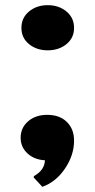

<svg xmlns="http://www.w3.org/2000/svg" viewBox="-20 -610 367 744"><path d="M267 -65Q267 -9 232 43Q197 95 144 114L110 77L112 72Q153 49 154 11Q113 9 86.5 -15.5Q60 -40 60 -76Q60 -115 89 -140Q118 -165 163 -165Q211 -165 239 -137.5Q267 -110 267 -65ZM63 -502Q63 -541 92.5 -565.5Q122 -590 165 -590Q208 -590 237.5 -565.5Q267 -541 267 -502Q267 -463 237.5 -439Q208 -415 165 -415Q122 -415 92.5 -439Q63 -463 63 -502Z"/></svg>

Font: Farro
Style: Bold
Weight: 700
Designer: Aceler Chua
Foundry: Grayscale Limited
Version: Version 1.101